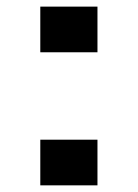

<svg xmlns="http://www.w3.org/2000/svg" viewBox="-20 -557 414 577"><path d="M101.1 -399.9V-537.1H272.9V-399.9ZM101.1 0V-137.2H272.9V0Z"/></svg>

Font: Hubot Sans Expanded
Style: Bold
Weight: 700
Width: 7
Designer: Deni Anggara
Foundry: GitHub
Version: Version 1.001;gftools[0.9.31]